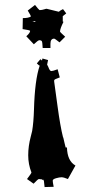

<svg xmlns="http://www.w3.org/2000/svg" viewBox="-20 -797 366 784"><path d="M108.4 -92.8Q95.2 -126 95.2 -163.1Q95.2 -200.2 105.5 -238.8L111.3 -262.2Q117.2 -297.9 118.7 -348.6Q122.1 -471.2 142.1 -528.8Q140.1 -528.8 130.4 -538.1L145 -555.2Q149.4 -550.8 151.4 -549.8L153.3 -558.1L176.3 -551.8Q172.4 -534.7 172.4 -533.2L177.2 -523.9Q183.1 -506.8 189.5 -506.8Q195.8 -506.8 215.3 -514.2L224.1 -481Q201.2 -473.1 201.2 -469.2V-463.9Q203.6 -448.2 214.8 -364.5Q226.1 -280.8 237.3 -236.8H236.3L238.3 -235.8Q239.7 -230.5 242.9 -215.8Q246.1 -201.2 248 -194.8H253.4Q254.9 -139.6 288.1 -121.1L257.3 -65.9Q240.2 -73.2 231.4 -73.2Q222.7 -73.2 209 -69.3Q195.3 -65.4 195.3 -59.3Q195.3 -53.2 199.2 -34.2L162.1 -33.2L158.2 -67.9V-60.1Q151.4 -64.9 146.5 -65.9L147.5 -64.9Q143.1 -65.9 138.9 -65.9Q134.8 -65.9 117.2 -46.9L90.3 -65.9Q108.4 -89.4 108.4 -92.8ZM201.2 -639.2Q186 -639.2 186 -618.2V-601.1H154.3Q153.3 -627.4 149.9 -630.1Q146.5 -632.8 140.9 -632.8Q135.3 -632.8 118.2 -616.2L87.4 -648.9Q103 -662.6 103 -670.9Q103 -673.8 72.3 -678.2L73.2 -723.1Q97.7 -723.1 106.4 -730Q105.5 -733.9 93.3 -753.9L123 -776.9Q135.3 -760.7 141.1 -755.9H144Q150.9 -755.9 160.2 -758.8Q169.4 -761.7 170.4 -761.2L220.2 -749Q225.1 -753.9 237.3 -759.8L250.5 -742.2L236.3 -731V-709L239.3 -708Q225.1 -679.7 225.1 -668Q225.1 -666 246.1 -647L223.1 -624Q204.1 -639.2 201.2 -639.2ZM124 -707V-710.9H112.3Z"/></svg>

Font: Eater
Style: Regular
Weight: 400
Version: Version 001.002